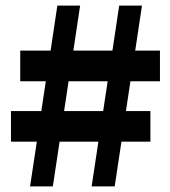

<svg xmlns="http://www.w3.org/2000/svg" viewBox="-20 -663 606 683"><path d="M208 -268H347L363 -374H224ZM87 0 111 -159H19V-268H127L143 -374H52V-483H160L184 -643H265L241 -483H380L404 -643H485L461 -483H549V-374H444L428 -268H515V-159H412L388 0H306L330 -159H192L168 0Z"/></svg>

Font: Source Serif 4
Style: Bold
Weight: 700
Designer: Frank Grießhammer
Foundry: Adobe
Version: Version 4.005;hotconv 1.1.0;makeotfexe 2.6.0